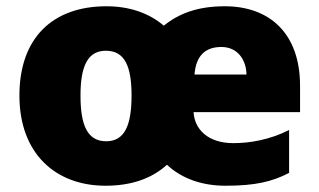

<svg xmlns="http://www.w3.org/2000/svg" viewBox="-20 -583 1020 613"><path d="M698 -563C611 -563 551 -540 503 -501C455 -542 392 -563 320 -563C147 -563 42 -461 42 -278C42 -93 157 10 317 10C399 10 465 -13 513 -57C562 -11 628 10 700 10C795 10 849 -3 903 -31V-168C840 -136 776 -126 725 -126C643 -126 601 -171 598 -225H938V-309C938 -479 838 -563 698 -563ZM687 -433C738 -433 766 -393 767 -345H601C606 -410 640 -433 687 -433ZM318 -421C378 -421 400 -372 400 -278C400 -183 378 -132 319 -132C259 -132 237 -183 237 -278C237 -372 260 -421 318 -421Z"/></svg>

Font: Noto Sans Canadian Aboriginal Black
Style: Regular
Weight: 900
Designer: Monotype Design Team, Typotheque's Kevin King
Foundry: Monotype Imaging Inc.
Version: Version 2.004